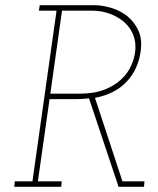

<svg xmlns="http://www.w3.org/2000/svg" viewBox="-20 -720 610 740"><path d="M37 -21 35 0H216L218 -21H126L171 -338H276Q289 -338 300.5 -339Q312 -340 323 -341L437 0H535L537 -21H452L346 -343Q422 -357 467 -404Q512 -451 522 -521Q529 -569 513 -603Q497 -637 469 -659Q442 -680 407.5 -690Q373 -700 344 -700H133L130 -679H198L105 -21ZM174 -359 219 -679H333Q373 -679 406 -666Q439 -653 462 -632Q485 -610 495 -581.5Q505 -553 501 -521Q498 -495 485 -466Q472 -437 447 -414Q422 -390 382.5 -374.5Q343 -359 286 -359Z"/></svg>

Font: Josefin Slab ExtraLight
Style: Italic
Weight: 250
Italic angle: -12°
Designer: Santiago Orozco
Foundry: Typemade
Version: Version 2.100